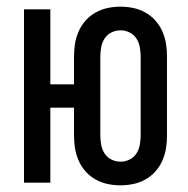

<svg xmlns="http://www.w3.org/2000/svg" viewBox="-20 -548 565 576"><path d="M342 8Q322 8 303 4Q284 0 267 -9.5Q250 -19 237 -33.5Q224 -48 216 -66Q208 -84 205 -103Q202 -122 202 -142V-225H131V0H52V-520H131V-295H202V-378Q202 -398 205 -417Q208 -436 216 -454Q224 -472 237 -486.5Q250 -501 267 -510.5Q284 -520 303 -524Q322 -528 342 -528Q361 -528 380 -524Q399 -520 416 -510.5Q433 -501 446 -486.5Q459 -472 467 -454Q475 -436 478 -417Q481 -398 481 -378V-142Q481 -122 478 -103Q475 -84 467 -66Q459 -48 446 -33.5Q433 -19 416 -9.5Q399 0 380 4Q361 8 342 8ZM342 -63Q356 -63 369 -69.5Q382 -76 389.5 -88Q397 -100 399.5 -114Q402 -128 402 -142V-378Q402 -392 399.5 -406Q397 -420 389.5 -432Q382 -444 369 -450.5Q356 -457 342 -457Q327 -457 314 -450.5Q301 -444 293.5 -432Q286 -420 283.5 -406Q281 -392 281 -378V-142Q281 -128 283.5 -114Q286 -100 293.5 -88Q301 -76 314 -69.5Q327 -63 342 -63Z"/></svg>

Font: Iosevka Pride
Style: Regular
Weight: 400
Monospace: yes
Designer: Belleve Invis
Foundry: Belleve Invis
Version: Version 30.3.1; ttfautohint (v1.8.4)